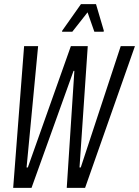

<svg xmlns="http://www.w3.org/2000/svg" viewBox="-20 -912 675 932"><path d="M44 0 97 -688H165L109 -99H115L324 -688H406L366 -99H372L566 -688H635L393 0H304L341 -568H337L133 0ZM281 -758 282 -763 373 -892H446L484 -763L483 -758H438L405 -852L331 -758Z"/></svg>

Font: Saira ExtraCondensed
Style: Italic
Weight: 400
Width: 2
Italic angle: -12°
Designer: Hector Gatti with collaboration of the Omnibus-Type team
Foundry: Omnibus-Type
Version: Version 1.101